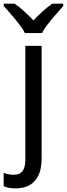

<svg xmlns="http://www.w3.org/2000/svg" viewBox="-53 -786 365 1046"><path d="M32.2 240.2Q8.8 240.2 -6.6 236.8Q-22 233.4 -33.2 228V155.8Q-20.5 160.6 -7.3 163.3Q5.9 166 22.9 166Q36.1 166 47.4 162.4Q58.6 158.7 67.1 149.2Q75.7 139.6 80.3 123.8Q85 107.9 85 83V-536.1H173.8V77.1Q173.8 114.7 165.5 144.8Q157.2 174.8 139.6 196Q122.1 217.3 95.5 228.8Q68.8 240.2 32.2 240.2ZM291.5 -752.9Q279.3 -738.8 262.5 -720.2Q245.6 -701.7 229.2 -681.9Q212.9 -662.1 198.5 -642.6Q184.1 -623 176.3 -606H82.5Q74.7 -623 60.3 -642.6Q45.9 -662.1 29.5 -681.9Q13.2 -701.7 -3.4 -720.2Q-20 -738.8 -32.7 -752.9V-766.1H26.4Q51.3 -749.5 77.1 -725.8Q103 -702.1 129.4 -674.8Q154.8 -702.1 181.2 -725.8Q207.5 -749.5 232.4 -766.1H291.5Z"/></svg>

Font: Droid Sans
Style: Regular
Weight: 400
Foundry: Ascender Corporation
Version: Version 1.00 build 114